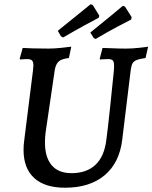

<svg xmlns="http://www.w3.org/2000/svg" viewBox="-20 -865 712 897"><path d="M190 -200Q190 -130 221.5 -93Q253 -56 314 -56Q385 -56 426.5 -95.5Q468 -135 477 -213Q483 -255 495.5 -374.5Q508 -494 512 -535Q513 -543 513 -556Q513 -576 507 -582.5Q501 -589 485 -589Q474 -589 462.5 -588Q451 -587 447 -587L446 -591L459 -641Q471 -641 503.5 -639.5Q536 -638 568 -638Q596 -638 629 -641.5Q662 -645 672 -647L660 -594Q632 -590 618.5 -584.5Q605 -579 599.5 -569.5Q594 -560 591 -540L551 -212Q538 -104 468.5 -46Q399 12 284 12Q189 12 139.5 -33.5Q90 -79 90 -165Q90 -186 93 -208L134 -535Q136 -553 136 -559Q136 -576 129.5 -582.5Q123 -589 106 -589Q96 -589 86.5 -588Q77 -587 74 -587L72 -591L86 -641Q98 -640 133 -639Q168 -638 206 -638Q231 -638 266.5 -641.5Q302 -645 313 -647L302 -594Q268 -590 254.5 -578Q241 -566 236 -539L193 -246Q190 -221 190 -200ZM275 -690 265 -695 250 -721Q305 -765 347 -799.5Q389 -834 403 -845L413 -842L444 -792L441 -782Q427 -775 377.5 -748Q328 -721 275 -690ZM427 -683 418 -687 402 -713Q457 -757 499 -792Q541 -827 554 -838L564 -834L595 -785L593 -774Q579 -767 529 -740.5Q479 -714 427 -683Z"/></svg>

Font: Alegreya SC Medium
Style: Italic
Weight: 500
Italic angle: -7°
Designer: Juan Pablo del Peral
Foundry: Huerta Tipografica
Version: Version 2.007; ttfautohint (v1.6)